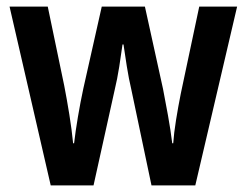

<svg xmlns="http://www.w3.org/2000/svg" viewBox="-20 -563 748 583"><path d="M379 -290Q371 -324 365 -362Q359 -400 355 -428H352Q348 -398 342 -360Q336 -322 328 -289L264 0H134L9 -543H125L175 -303Q183 -262 190.5 -215.5Q198 -169 202 -128H205Q209 -163 216.5 -207.5Q224 -252 233 -294L289 -543H420L475 -293Q482 -257 490 -213Q498 -169 503 -128H506Q508 -158 514.5 -198.5Q521 -239 529 -279L585 -543H700L573 0H440Z"/></svg>

Font: Noto Sans Lao Looped Condensed SemiBold
Style: Regular
Weight: 600
Width: 3
Designer: Mark Frömberg, Ben Mitchell
Foundry: The Fontpad Ltd
Version: Version 1.002; ttfautohint (v1.8.4.7-5d5b)